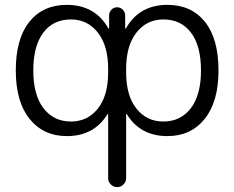

<svg xmlns="http://www.w3.org/2000/svg" viewBox="-20 -550 964 790"><path d="M272 -470Q199 -470 158 -415.5Q117 -361 117 -260Q117 -159 159 -104.5Q201 -50 272 -50Q340 -50 382.5 -103Q425 -156 425 -253V-267Q425 -362 382.5 -416Q340 -470 272 -470ZM499 -267V-253Q499 -156 541.5 -103Q584 -50 652 -50Q723 -50 765 -104.5Q807 -159 807 -260Q807 -361 766 -415.5Q725 -470 652 -470Q584 -470 541.5 -416Q499 -362 499 -267ZM255 10Q159 10 102 -60.5Q45 -131 45 -260Q45 -391 101 -460.5Q157 -530 255 -530Q371 -530 426 -433Q426 -432 428 -432Q429 -432 429 -433V-487Q429 -500 438.5 -510Q448 -520 462 -520Q476 -520 485.5 -510Q495 -500 495 -487V-433Q495 -432 496 -432Q498 -432 498 -433Q553 -530 669 -530Q767 -530 823 -460.5Q879 -391 879 -260Q879 -131 822 -60.5Q765 10 669 10Q557 10 502 -80Q502 -81 500 -81Q499 -81 499 -80V183Q499 198 488 209Q477 220 462 220Q447 220 436 209Q425 198 425 183V-80Q425 -81 424 -81Q422 -81 422 -80Q367 10 255 10Z"/></svg>

Font: Rounded Mplus 1c
Style: Regular
Weight: 400
Version: Version 1.059.20150529